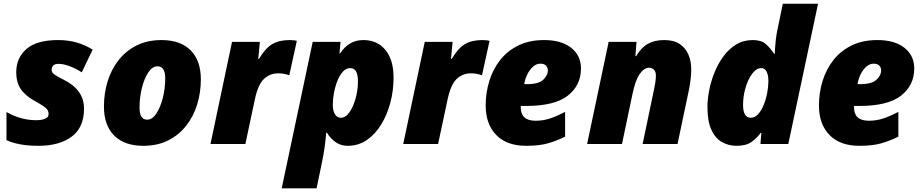

<svg xmlns="http://www.w3.org/2000/svg" viewBox="-20 -780 4994 1040"><path d="M189 9.8Q133.8 9.8 90.6 2Q47.4 -5.9 15.1 -21V-172.9Q60.1 -148.4 98.6 -138.7Q137.2 -128.9 176.8 -128.9Q188.5 -128.9 204.1 -131.1Q219.7 -133.3 231.4 -140.6Q243.2 -147.9 243.2 -163.1Q243.2 -174.3 238 -183.3Q232.9 -192.4 216.8 -203.9Q200.7 -215.3 167 -233.9Q115.2 -262.7 91.6 -299.1Q67.9 -335.4 67.9 -388.2Q67.9 -466.3 123.3 -514.6Q178.7 -563 294.9 -563Q349.1 -563 394.5 -550Q439.9 -537.1 481.9 -511.2L422.9 -388.2Q395.5 -406.2 360.6 -420.2Q325.7 -434.1 296.9 -434.1Q259.8 -434.1 259.8 -400.9Q259.8 -386.7 275.1 -376Q290.5 -365.2 325.2 -348.1Q435.1 -293.5 435.1 -191.9Q435.1 -89.4 368.2 -39.8Q301.3 9.8 189 9.8Z M755.9 9.8Q654.3 9.8 598.6 -45.7Q543 -101.1 543 -203.1Q543 -273.9 562.7 -338.6Q582.5 -403.3 622.1 -453.9Q661.6 -504.4 720 -533.7Q778.3 -563 855 -563Q957 -563 1012.5 -507.6Q1067.9 -452.1 1067.9 -350.1Q1067.9 -279.3 1048.1 -214.6Q1028.3 -149.9 988.8 -99.4Q949.2 -48.8 891.1 -19.5Q833 9.8 755.9 9.8ZM776.9 -131.8Q805.2 -131.8 827.1 -165.3Q849.1 -198.7 862.1 -250.2Q875 -301.8 875 -356Q875 -420.9 833 -420.9Q805.2 -420.9 783.2 -387.7Q761.2 -354.5 748.5 -303Q735.8 -251.5 735.8 -196.8Q735.8 -131.8 776.9 -131.8Z M1120.1 0 1236.8 -553.2H1387.7L1378.9 -460.9H1382.8Q1417.5 -519.5 1455.1 -541.3Q1492.7 -563 1548.8 -563Q1559.6 -563 1571.5 -561.8Q1583.5 -560.5 1587.9 -559.1L1546.9 -372.1Q1536.1 -376.5 1520.5 -379.6Q1504.9 -382.8 1486.8 -382.8Q1442.4 -382.8 1410.2 -352.8Q1377.9 -322.8 1360.8 -243.2L1309.1 0Z M1505.9 240.2 1673.8 -553.2H1824.7L1818.8 -491.2H1822.8Q1845.7 -526.4 1876.5 -544.7Q1907.2 -563 1948.7 -563Q2022.9 -563 2067.4 -509.8Q2111.8 -456.5 2111.8 -358.9Q2111.8 -290 2094.5 -224.4Q2077.1 -158.7 2044.9 -105.7Q2012.7 -52.7 1966.8 -21.5Q1920.9 9.8 1863.8 9.8Q1826.7 9.8 1798.6 -9.5Q1770.5 -28.8 1751 -61H1747.1Q1743.7 -22 1738.5 16.8Q1733.4 55.7 1719.7 120.1L1694.8 240.2ZM1825.7 -142.1Q1852.1 -142.1 1873 -172.1Q1894 -202.1 1906.5 -247.8Q1918.9 -293.5 1918.9 -340.8Q1918.9 -411.1 1877 -411.1Q1855 -411.1 1837.6 -392.3Q1820.3 -373.5 1808.1 -343.5Q1795.9 -313.5 1789.3 -278.6Q1782.7 -243.7 1782.7 -211.9Q1782.7 -180.7 1794.2 -161.4Q1805.7 -142.1 1825.7 -142.1Z M2164.1 0 2280.8 -553.2H2431.6L2422.9 -460.9H2426.8Q2461.4 -519.5 2499 -541.3Q2536.6 -563 2592.8 -563Q2603.5 -563 2615.5 -561.8Q2627.4 -560.5 2631.8 -559.1L2590.8 -372.1Q2580.1 -376.5 2564.5 -379.6Q2548.8 -382.8 2530.8 -382.8Q2486.3 -382.8 2454.1 -352.8Q2421.9 -322.8 2404.8 -243.2L2353 0Z M2829.6 9.8Q2725.1 9.8 2668 -48.8Q2610.8 -107.4 2610.8 -209Q2610.8 -276.9 2630.1 -340.3Q2649.4 -403.8 2688.7 -454.1Q2728 -504.4 2787.6 -533.7Q2847.2 -563 2927.7 -563Q3021 -563 3074 -521Q3127 -479 3127 -409.2Q3127 -317.9 3055.7 -262Q2984.4 -206.1 2829.6 -206.1H2800.8V-198.2Q2800.8 -126 2880.9 -126Q2922.9 -126 2960.4 -138.7Q2998 -151.4 3041 -173.8V-40Q2996.6 -17.6 2949.2 -3.9Q2901.9 9.8 2829.6 9.8ZM2819.8 -324.2H2834Q2897.9 -324.2 2922.9 -348.4Q2947.8 -372.6 2947.8 -397.9Q2947.8 -413.6 2938 -424.3Q2928.2 -435.1 2906.7 -435.1Q2884.8 -435.1 2866.2 -418Q2847.7 -400.9 2835.4 -375.2Q2823.2 -349.6 2819.8 -324.2Z M3160.2 0 3276.9 -553.2H3427.7L3421.9 -476.1H3425.8Q3453.1 -522.5 3489.3 -542.7Q3525.4 -563 3578.1 -563Q3629.9 -563 3661.9 -541.5Q3693.8 -520 3709 -484.4Q3724.1 -448.7 3724.1 -405.8Q3724.1 -378.4 3720.7 -349.4Q3717.3 -320.3 3711.9 -293.9L3649.9 0H3460.9L3523.9 -301.8Q3526.9 -314.5 3529.8 -334.2Q3532.7 -354 3532.7 -371.1Q3532.7 -392.1 3522 -402.6Q3511.2 -413.1 3496.1 -413.1Q3468.3 -413.1 3444.6 -378.4Q3420.9 -343.8 3405.8 -270L3349.1 0Z M3969.2 9.8Q3926.8 9.8 3890.9 -10.3Q3855 -30.3 3833.5 -76.4Q3812 -122.6 3812 -201.2Q3812 -241.7 3821.3 -290Q3830.6 -338.4 3849.9 -386.5Q3869.1 -434.6 3898.4 -474.6Q3927.7 -514.6 3967.3 -538.8Q4006.8 -563 4057.1 -563Q4102.1 -563 4126.2 -543Q4150.4 -522.9 4172.9 -488.8H4176.8Q4176.8 -495.1 4178 -515.9Q4179.2 -536.6 4182.1 -563.2Q4185.1 -589.8 4189.9 -612.8L4220.2 -759.8H4411.1L4250 0H4099.1L4104 -60.1H4100.1Q4079.6 -31.7 4050.5 -11Q4021.5 9.8 3969.2 9.8ZM4046.9 -142.1Q4068.8 -142.1 4086.4 -161.4Q4104 -180.7 4116.5 -211.2Q4128.9 -241.7 4135.5 -276.1Q4142.1 -310.5 4142.1 -340.8Q4142.1 -372.6 4132.6 -391.8Q4123 -411.1 4103 -411.1Q4077.1 -411.1 4054.7 -381.1Q4032.2 -351.1 4018.6 -305.4Q4004.9 -259.8 4004.9 -211.9Q4004.9 -142.1 4046.9 -142.1Z M4634.8 9.8Q4530.3 9.8 4473.1 -48.8Q4416 -107.4 4416 -209Q4416 -276.9 4435.3 -340.3Q4454.6 -403.8 4493.9 -454.1Q4533.2 -504.4 4592.8 -533.7Q4652.3 -563 4732.9 -563Q4826.2 -563 4879.2 -521Q4932.1 -479 4932.1 -409.2Q4932.1 -317.9 4860.8 -262Q4789.6 -206.1 4634.8 -206.1H4606V-198.2Q4606 -126 4686 -126Q4728 -126 4765.6 -138.7Q4803.2 -151.4 4846.2 -173.8V-40Q4801.8 -17.6 4754.4 -3.9Q4707 9.8 4634.8 9.8ZM4625 -324.2H4639.2Q4703.1 -324.2 4728 -348.4Q4752.9 -372.6 4752.9 -397.9Q4752.9 -413.6 4743.2 -424.3Q4733.4 -435.1 4711.9 -435.1Q4689.9 -435.1 4671.4 -418Q4652.8 -400.9 4640.6 -375.2Q4628.4 -349.6 4625 -324.2Z"/></svg>

Font: Open Sans ExtraBold
Style: Italic
Weight: 800
Italic angle: -12°
Designer: Monotype Design Team
Foundry: Monotype Imaging Inc.
Version: Version 3.000; ttfautohint (v1.8.4)